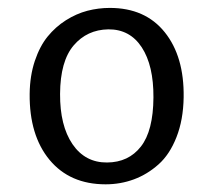

<svg xmlns="http://www.w3.org/2000/svg" viewBox="-20 -800 544 490"><path d="M55.7 -560.5Q56.2 -606.4 68.8 -644.3Q81.5 -682.1 101.6 -706.8Q121.6 -731.4 148.2 -748.3Q174.8 -765.1 202.9 -772.5Q231 -779.8 260.3 -779.8Q350.6 -779.8 400.4 -717.8Q450.2 -655.8 448.7 -551.8Q447.8 -494.1 430.4 -450Q413.1 -405.8 384.5 -380.4Q356 -355 321.8 -342.3Q287.6 -329.6 249.5 -329.6Q158.2 -329.6 106.4 -392.1Q54.7 -454.6 55.7 -560.5ZM133.3 -560.5Q132.8 -479.5 165 -432.1Q197.3 -384.8 253.4 -385.3Q308.1 -385.7 339.6 -426Q371.1 -466.3 371.6 -551.3Q372.1 -632.8 341.8 -679.2Q311.5 -725.6 256.3 -725.1Q202.1 -724.1 168 -684.1Q133.8 -644 133.3 -560.5Z"/></svg>

Font: HaufeMerriweatherSansLt
Style: Regular
Weight: 300
Designer: Eben Sorkin
Foundry: Eben Sorkin
Version: Version 1.56